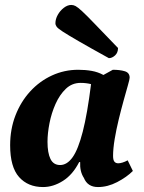

<svg xmlns="http://www.w3.org/2000/svg" viewBox="-20 -744 583 776"><path d="M154 12Q93 12 57 -28.5Q21 -69 21 -157Q21 -222 42.5 -277.5Q64 -333 102 -374.5Q140 -416 190 -439Q240 -462 296 -462Q325 -462 350.5 -457.5Q376 -453 398 -441L436 -462Q465 -462 484.5 -456Q504 -450 504 -430Q504 -424 497 -399.5Q490 -375 480 -339Q470 -303 460 -262Q450 -221 443.5 -182Q437 -143 437 -114Q437 -97 442.5 -90.5Q448 -84 458 -84Q465 -84 475 -87Q485 -90 496 -96L517 -53Q492 -28 453.5 -8Q415 12 376 12Q334 12 319 -25Q302 -51 304 -89H300Q274 -38 234.5 -13Q195 12 154 12ZM172 -171Q172 -126 184 -101.5Q196 -77 223 -77Q251 -77 273.5 -108.5Q296 -140 314.5 -212Q333 -284 348 -404Q328 -409 306 -409Q271 -409 246 -385Q221 -361 204.5 -324Q188 -287 180 -246Q172 -205 172 -171ZM420 -509Q342 -552 298 -577.5Q254 -603 234 -616Q214 -629 209 -636Q204 -643 204 -650Q204 -667 213.5 -684Q223 -701 238 -712.5Q253 -724 268 -724Q277 -724 285.5 -719.5Q294 -715 311.5 -699Q329 -683 363 -647.5Q397 -612 457 -550Q457 -531 445 -520Q433 -509 420 -509Z"/></svg>

Font: Petrona ExtraBold
Style: Italic
Weight: 800
Italic angle: -9°
Designer: Ringo R. Seeber
Foundry: Ringo R. Seeber
Version: Version 2.001; ttfautohint (v1.8.3)